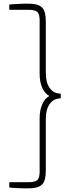

<svg xmlns="http://www.w3.org/2000/svg" viewBox="-20 -888 373 1056"><path d="M314 -347Q276 -347 254 -317Q232 -287 232 -234V46Q232 76 227.5 95.5Q223 115 211 127Q199 139 179 143.5Q159 148 129 148Q119 148 103.5 147.5Q88 147 73 146.5Q58 146 46 145Q34 144 31 143V114H138Q173 114 185.5 102Q198 90 198 56V-239Q198 -282 212.5 -314.5Q227 -347 251 -360Q227 -373 212.5 -405Q198 -437 198 -481V-776Q198 -810 185.5 -822Q173 -834 138 -834H31V-863Q34 -864 46 -864.5Q58 -865 73 -866Q88 -867 103.5 -867.5Q119 -868 129 -868Q159 -868 179 -863.5Q199 -859 211 -847Q223 -835 227.5 -815.5Q232 -796 232 -766V-486Q232 -433 254 -403Q276 -373 314 -373Z"/></svg>

Font: Encode Sans Compressed
Style: Thin
Weight: 100
Designer: Pablo Impallari, Andres Torresi
Foundry: Pablo Impallari, Andres Torresi
Version: Version 1.000; ttfautohint (v1.00) -l 8 -r 50 -G 200 -x 14 -